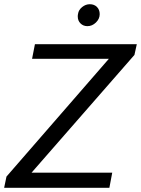

<svg xmlns="http://www.w3.org/2000/svg" viewBox="-21 -899 675 919"><path d="M0 0ZM500 -617.5 10 -53.8 -1.2 0H502.5L516.2 -72.5H130L622.5 -636.2L633.8 -687.5H146.2L132.5 -617.5ZM351.2 -820Q351.2 -827.5 352.5 -832.5Q355 -851.2 371.9 -865Q388.8 -878.8 408.8 -878.8Q430 -878.8 443.1 -865.6Q456.2 -852.5 456.2 -831.2Q456.2 -808.8 438.1 -791.2Q420 -773.8 397.5 -773.8Q377.5 -773.8 364.4 -786.9Q351.2 -800 351.2 -820Z"/></svg>

Font: Cambay
Style: Italic
Weight: 400
Italic angle: -11°
Designer: Pooja Saxena
Foundry: Pooja Saxena
Version: Version 1.019;PS 001.019;hotconv 1.0.70;makeotf.lib2.5.58329